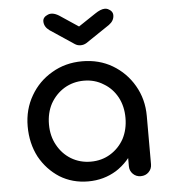

<svg xmlns="http://www.w3.org/2000/svg" viewBox="-55 -833 784 886"><g transform="rotate(-5 337.5 -389.5)"><path d="M318.4 3.9Q245.1 3.9 186.5 -32.2Q128.9 -69.3 94.7 -130.9Q61.5 -194.3 61.5 -273.4Q61.5 -351.6 98.6 -415Q134.8 -477.5 197.3 -513.7Q259.8 -550.8 337.9 -550.8Q416 -550.8 477.5 -514.6Q540 -477.5 576.2 -415Q613.3 -351.6 613.3 -273.4Q599.6 -273.4 574.2 -273.4Q574.2 -194.3 540 -131.8Q506.8 -69.3 449.2 -32.2Q390.6 3.9 318.4 3.9ZM337.9 -85.9Q388.7 -85.9 428.7 -110.4Q468.8 -134.8 492.2 -176.8Q514.6 -219.7 514.6 -273.4Q514.6 -327.1 492.2 -369.1Q468.8 -412.1 428.7 -435.5Q388.7 -460.9 337.9 -460.9Q288.1 -460.9 247.1 -436.5Q207 -412.1 182.6 -369.1Q160.2 -327.1 160.2 -273.4Q160.2 -219.7 183.6 -177.7Q207 -134.8 247.1 -110.4Q288.1 -85.9 337.9 -85.9ZM561.5 1Q540 1 525.4 -13.7Q510.7 -28.3 510.7 -49.8Q510.7 -100.6 510.7 -203.1Q515.6 -229.5 530.3 -308.6Q550.8 -299.8 613.3 -273.4Q613.3 -216.8 613.3 -49.8Q613.3 -28.3 598.6 -13.7Q584 1 561.5 1ZM337.9 -625Q323.2 -625 311.5 -632.8Q274.4 -657.2 200.2 -707Q175.8 -724.6 175.8 -750Q175.8 -769.5 200.2 -779.3Q224.6 -789.1 258.8 -764.6Q285.2 -747.1 337.9 -711.9Q357.4 -725.6 417 -764.6Q444.3 -783.2 462.9 -783.2Q470.7 -783.2 477.5 -780.3Q500 -769.5 500 -750Q500 -724.6 475.6 -707Q439.5 -682.6 365.2 -632.8Q352.5 -625 337.9 -625Z"/></g></svg>

Font: Abed
Style: Bold
Weight: 700
Designer: Johan Aakerlund
Version: Version 3.105